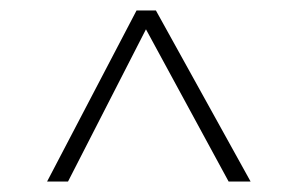

<svg xmlns="http://www.w3.org/2000/svg" viewBox="-20 -680 570 367"><path d="M417 -333 259 -624 110 -333H70L241 -660H278L459 -333Z"/></svg>

Font: TitilliumMaps29L
Style: 1 wt
Weight: 100
Designer: Campivisivi
Foundry: Accademia di Belle Arti di Urbino and students of MA course of Visual design
Version: Version 001.001